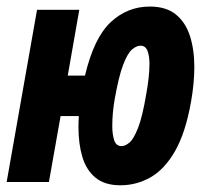

<svg xmlns="http://www.w3.org/2000/svg" viewBox="-20 -547 626 577"><path d="M341.8 9.8Q294.4 9.8 266.8 -13.2Q239.3 -36.1 227.5 -75.4Q215.8 -114.7 215.8 -164.6Q215.8 -180.7 216.8 -198.2H162.1L127 0H0L91.3 -517.6H218.3L183.6 -319.8H235.4Q262.2 -433.1 312.5 -480.2Q362.8 -527.3 430.2 -527.3Q479 -527.3 508.3 -503.7Q537.6 -480 550.8 -439Q564 -397.9 564 -345.2Q564 -297.4 554.2 -241.7Q537.6 -147.9 506.1 -93Q474.6 -38.1 432.6 -14.2Q390.6 9.8 341.8 9.8ZM345.2 -107.9Q356 -107.9 368.7 -118.2Q381.3 -128.4 394.8 -162.4Q408.2 -196.3 419.9 -266.6Q423.8 -287.6 426.5 -311.3Q429.2 -335 429.2 -355.5Q429.2 -378.4 423.3 -394Q417.5 -409.7 402.3 -409.7Q390.1 -409.7 376.7 -398.2Q363.3 -386.7 350.1 -352.3Q336.9 -317.9 324.7 -249Q321.3 -230 319.3 -208.7Q317.4 -187.5 317.4 -168.5Q317.4 -143.1 323.2 -125.5Q329.1 -107.9 345.2 -107.9Z"/></svg>

Font: CaskaydiaCove NF
Style: Bold Italic
Weight: 700
Italic angle: -10°
Designer: Aaron Bell
Foundry: Saja Typeworks
Version: Version 2111.001; VTT 6.35;Nerd Fonts 3.2.1